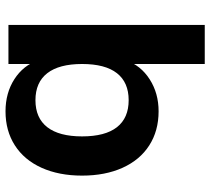

<svg xmlns="http://www.w3.org/2000/svg" viewBox="-53 -537 769 703"><g transform="rotate(-90 331.5 -185.5)"><path d="M462.6 -429.7H448.7V-539.1H591.8V179.7H448.7V-107.2L462.6 -109.4Q443.4 -54.4 392.5 -21.9Q341.6 10.7 275.4 10.7Q204.1 10.7 150.8 -23.4Q97.4 -57.6 68.7 -121.2Q40 -184.8 40 -269.5Q40 -354.2 68.7 -417.8Q97.4 -481.4 150.8 -515.6Q204.1 -549.8 275.4 -549.8Q342.8 -549.8 393.3 -517.2Q443.8 -484.6 462.6 -429.7ZM183.6 -269.5Q183.6 -184.8 217.3 -141.8Q251 -98.9 316.2 -98.9Q381.3 -98.9 415 -141.8Q448.7 -184.8 448.7 -269.5Q448.7 -353.5 415 -396.9Q381.3 -440.2 316.2 -440.2Q251 -440.2 217.3 -396.9Q183.6 -353.5 183.6 -269.5Z"/></g></svg>

Font: Min Sans VF VF
Style: Regular
Weight: 400
Designer: Jinseong-Kim, NotoSansCJK, Nunito
Foundry: Jinseong-Kim
Version: Version 1.420;Glyphs 3.1.2 (3151)